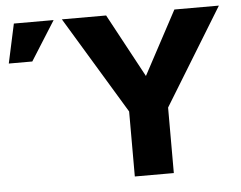

<svg xmlns="http://www.w3.org/2000/svg" viewBox="-266 -707 959 765"><g transform="rotate(-5 213.0 -324.5)"><path d="M0 0ZM243 -260 8 -649H185L322 -395L458 -649H636L399 -262V0H243ZM-184 -649H-25L-124 -492H-218Z"/></g></svg>

Font: Play
Style: Bold
Weight: 700
Designer: Jonas Hecksher (Cyrillic expansion: Cyreal)
Foundry: Jonas Hecksher, Playtype, e-types AS
Version: Version 2.101; ttfautohint (v1.5.65-e2d9)